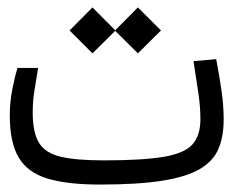

<svg xmlns="http://www.w3.org/2000/svg" viewBox="-20 -494 626 516"><path d="M248.5 2Q160.6 2 107.4 -14.2Q54.2 -30.3 30.3 -70.6Q6.3 -110.8 6.3 -184.1Q6.3 -219.7 13.4 -255.4Q20.5 -291 26.9 -311.5H82.5Q77.1 -278.8 72.5 -250.5Q67.9 -222.2 67.9 -191.9Q67.9 -138.2 84.7 -110.4Q101.6 -82.5 143.1 -72.8Q184.6 -63 258.3 -63Q363.3 -63 419.7 -72.5Q476.1 -82 497.3 -106Q518.6 -129.9 518.6 -173.3Q518.6 -206.1 513.4 -241.9Q508.3 -277.8 500 -329.6L561 -335Q569.8 -289.1 575.4 -250Q581.1 -210.9 581.1 -172.4Q581.1 -127 567.1 -94Q553.2 -61 517.1 -39.8Q481 -18.6 416 -8.3Q351.1 2 248.5 2ZM350.6 -350.6 289.6 -411.1 228.5 -350.6 167 -412.1 228.5 -474.1 289.6 -412.6 350.6 -474.1 412.6 -412.1Z"/></svg>

Font: CaskaydiaMono NF Light
Style: Regular
Weight: 300
Designer: Aaron Bell
Foundry: Saja Typeworks
Version: Version 2111.001; ttfautohint (v1.8.4);Nerd Fonts 3.1.1